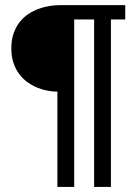

<svg xmlns="http://www.w3.org/2000/svg" viewBox="-20 -733 540 753"><path d="M415 -656.7V0H349.1V-656.7H271V0H205.1V-373.5Q188.5 -373.5 168.5 -377Q148.4 -380.4 128.4 -388.4Q108.4 -396.5 89.6 -409.4Q70.8 -422.4 56.4 -441.2Q42 -460 33.2 -485.4Q24.4 -510.7 24.4 -543.5Q24.4 -576.2 33.2 -601.6Q42 -627 56.6 -645.8Q71.3 -664.6 90.6 -677.5Q109.9 -690.4 131.1 -698.2Q152.3 -706.1 173.8 -709.5Q195.3 -712.9 214.8 -712.9H471.2V-656.7Z"/></svg>

Font: Andika DR AuSIL
Style: Regular
Weight: 400
Designer: Annie Olsen & Victor Gaultney
Foundry: SIL International
Version: Version 0.003